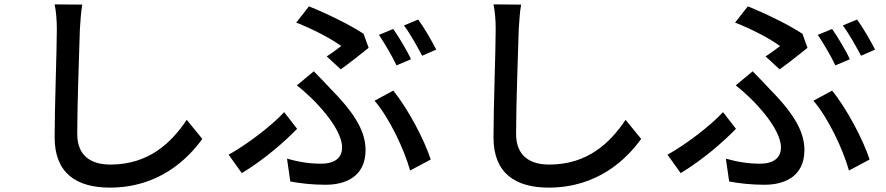

<svg xmlns="http://www.w3.org/2000/svg" viewBox="-20 -803 4040 875"><path d="M229 -783C236 -750 239 -710 239 -669C239 -573 229 -318 229 -177C229 -13 329 52 481 52C703 52 835 -77 902 -170L831 -257C760 -151 657 -53 483 -53C398 -53 332 -90 332 -193C332 -332 341 -560 344 -669C347 -704 348 -746 355 -782Z M1533 -487C1570 -513 1635 -565 1660 -585L1637 -649C1573 -691 1468 -742 1388 -774L1330 -700C1405 -671 1491 -626 1535 -593C1520 -582 1494 -562 1469 -546ZM1886 -714 1821 -687C1850 -648 1881 -592 1904 -549L1968 -577C1950 -613 1913 -677 1886 -714ZM1772 -671 1707 -644C1733 -605 1768 -546 1787 -505L1853 -533C1835 -573 1796 -637 1772 -671ZM1303 24C1350 33 1404 39 1464 39C1549 39 1646 6 1646 -120C1646 -212 1585 -299 1485 -400C1461 -426 1436 -452 1410 -478L1333 -414C1407 -357 1539 -222 1539 -131C1539 -75 1493 -57 1445 -57C1389 -57 1341 -65 1288 -80ZM1943 -76C1914 -166 1838 -310 1772 -390L1687 -344C1755 -265 1822 -122 1849 -26ZM1334 -216 1275 -292C1217 -229 1105 -144 1022 -98L1082 -14C1183 -75 1277 -157 1334 -216Z M2229 -783C2236 -750 2239 -710 2239 -669C2239 -573 2229 -318 2229 -177C2229 -13 2329 52 2481 52C2703 52 2835 -77 2902 -170L2831 -257C2760 -151 2657 -53 2483 -53C2398 -53 2332 -90 2332 -193C2332 -332 2341 -560 2344 -669C2347 -704 2348 -746 2355 -782Z M3533 -487C3570 -513 3635 -565 3660 -585L3637 -649C3573 -691 3468 -742 3388 -774L3330 -700C3405 -671 3491 -626 3535 -593C3520 -582 3494 -562 3469 -546ZM3886 -714 3821 -687C3850 -648 3881 -592 3904 -549L3968 -577C3950 -613 3913 -677 3886 -714ZM3772 -671 3707 -644C3733 -605 3768 -546 3787 -505L3853 -533C3835 -573 3796 -637 3772 -671ZM3303 24C3350 33 3404 39 3464 39C3549 39 3646 6 3646 -120C3646 -212 3585 -299 3485 -400C3461 -426 3436 -452 3410 -478L3333 -414C3407 -357 3539 -222 3539 -131C3539 -75 3493 -57 3445 -57C3389 -57 3341 -65 3288 -80ZM3943 -76C3914 -166 3838 -310 3772 -390L3687 -344C3755 -265 3822 -122 3849 -26ZM3334 -216 3275 -292C3217 -229 3105 -144 3022 -98L3082 -14C3183 -75 3277 -157 3334 -216Z"/></svg>

Font: Spoqa Han Sans Neo Medium
Style: Regular
Weight: 500
Designer: [Spoqa Han Sans Neo] Dong-huui Kim  Younghwa Kang  Yujin Lee  [Noto Sans] Ryoko NISHIZUKA  (kana & ideographs); Paul D. 
Foundry: Spoqa (http://www.spoqa-han-sans.com)
Version: Version 1.000